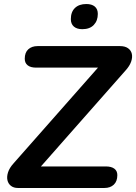

<svg xmlns="http://www.w3.org/2000/svg" viewBox="-20 -934 676 954"><path d="M69 0Q48 0 34.5 -10.5Q21 -21 17 -38.5Q13 -56 20 -78Q27 -100 48 -123L503 -639L505 -598H159Q132 -598 117.5 -609.5Q103 -621 103 -642Q103 -673 120.5 -689Q138 -705 167 -705H576Q601 -705 616 -694.5Q631 -684 635 -666.5Q639 -649 631.5 -627.5Q624 -606 604 -584L148 -67L145 -107H506Q533 -107 548 -96Q563 -85 563 -64Q563 -33 545.5 -16.5Q528 0 499 0ZM389 -789Q362 -789 347 -802Q332 -815 332 -839Q332 -875 352.5 -894.5Q373 -914 409 -914Q436 -914 451 -901.5Q466 -889 466 -865Q466 -831 446 -810Q426 -789 389 -789Z"/></svg>

Font: Nunito ExtraLight
Style: Bold Italic
Weight: 700
Italic angle: -9°
Version: Version 3.602